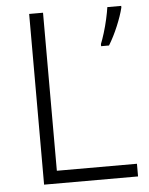

<svg xmlns="http://www.w3.org/2000/svg" viewBox="-52 -757 619 800"><g transform="rotate(-5 257.5 -357.0)"><path d="M100 0V-714H158V-53H493V0ZM485 -707Q477 -674 459 -631Q441 -588 420 -554H387V-563Q394 -580 402.5 -607.5Q411 -635 417.5 -664Q424 -693 427 -714H485Z"/></g></svg>

Font: Noto Sans Canadian Aboriginal Light
Style: Regular
Weight: 300
Designer: Monotype Design Team, Typotheque's Kevin King
Foundry: Monotype Imaging Inc.
Version: Version 2.004; ttfautohint (v1.8.4.7-5d5b)